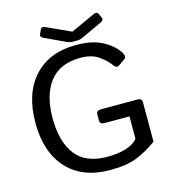

<svg xmlns="http://www.w3.org/2000/svg" viewBox="-125 -963 969 1080"><g transform="rotate(-15 359.0 -422.5)"><path d="M211.9 -801.3Q191.9 -810.5 199.2 -826.2L210.4 -850.6Q217.8 -866.2 237.8 -856.9L378.4 -792.5H379.4L520 -856.9Q540 -866.2 547.4 -850.6L558.6 -826.2Q565.9 -810.5 545.9 -801.3L427.2 -746.1Q408.2 -737.3 396 -737.3H361.8Q349.6 -737.3 330.6 -746.1ZM44.9 -350.1Q44.9 -521 133.3 -617.9Q221.7 -714.8 378.9 -714.8Q473.1 -714.8 532.7 -682.4Q592.3 -649.9 620.1 -606Q637.2 -578.6 619.6 -566.4L583 -541Q564.9 -528.3 546.9 -556.2Q532.2 -578.1 491.7 -608.4Q451.2 -638.7 383.8 -638.7Q264.2 -638.7 204.6 -562.7Q145 -486.8 145 -350.1Q145 -213.4 203.1 -137.5Q261.2 -61.5 388.7 -61.5Q452.1 -61.5 499.3 -76.9Q546.4 -92.3 565.4 -119.6V-249H420.4Q393.6 -249 393.6 -271V-307.1Q393.6 -329.1 420.4 -329.1H632.3Q659.2 -329.1 659.2 -307.1V-76.7Q599.6 -33.2 540 -9.3Q480.5 14.6 383.8 14.6Q222.7 14.6 133.8 -82.3Q44.9 -179.2 44.9 -350.1Z"/></g></svg>

Font: Istok
Style: Regular
Weight: 500
Designer: Andrey V. Panov
Foundry: Andrey V. Panov
Version: Version 1.0.3